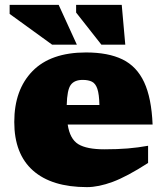

<svg xmlns="http://www.w3.org/2000/svg" viewBox="-20 -752 681 787"><path d="M332.5 -537Q423.5 -537 482 -508.5Q540.5 -480 570.8 -415.2Q601 -350.5 605.5 -241.5H257.5Q266.5 -182 301 -161Q335.5 -140 407.5 -140Q461 -140 503.5 -143.5Q546 -147 587 -154.5V-84Q500 -28 441.8 -6.5Q383.5 15 336.5 15Q192 15 115.2 -53Q38.5 -121 38.5 -252Q38.5 -384 113.2 -460.5Q188 -537 332.5 -537ZM319 -424.5Q285 -424.5 270 -404Q255 -383.5 253.5 -321.5H387.5Q386.5 -366 379 -388Q371.5 -410 356.8 -417.2Q342 -424.5 319 -424.5ZM295 -569H193.5L19.5 -695V-732H220.5ZM493.5 -569H395.5L292 -700.5V-732H479Z"/></svg>

Font: Newsreader 6pt ExtraBold
Style: Regular
Weight: 800
Designer: Hugues Gentile
Foundry: Production Type
Version: Version 1.003; ttfautohint (v1.8.3)